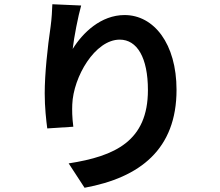

<svg xmlns="http://www.w3.org/2000/svg" viewBox="-20 -826 1040 906"><path d="M227 -806C226 -778 224 -738 219 -702C204 -600 191 -477 191 -385C191 -319 198 -258 203 -220L326 -228C320 -274 320 -306 321 -333C326 -463 428 -639 545 -639C627 -639 678 -554 678 -401C678 -161 524 -89 304 -55L379 60C641 12 813 -122 813 -402C813 -620 706 -755 568 -755C456 -755 370 -671 323 -595C329 -650 349 -751 363 -800L227 -806Z"/></svg>

Font: Noto Sans Mono CJK JP Bold
Style: Regular
Weight: 700
Designer: Ryoko NISHIZUKA (kana & ideographs); Paul D. Hunt (Latin, Greek & Cyrillic); Wenlong ZHANG (bopomofo); Sandoll Communica
Foundry: Adobe Systems Incorporated
Version: Version 1.004;PS 1.004;hotconv 1.0.82;makeotf.lib2.5.63406